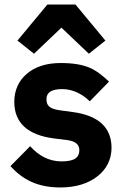

<svg xmlns="http://www.w3.org/2000/svg" viewBox="-20 -815 544 847"><path d="M247 12C146 12 81 -22 26 -82L113 -170C150 -129 195 -103 252 -103C311 -103 330 -122 330 -153C330 -178 312 -192 277 -197L220 -204C102 -219 43 -273 43 -366C43 -417 63 -460 99 -490C134 -520 184 -537 247 -537C302 -537 343 -530 376 -516C408 -502 434 -480 461 -455L376 -368C343 -401 299 -422 255 -422C204 -422 185 -405 185 -378C185 -350 197 -336 240 -329L299 -321C414 -306 472 -253 472 -163C472 -112 450 -69 411 -38C371 -6 315 12 247 12ZM313 -795 445 -636 372 -578 251 -693 130 -578 57 -636 189 -795Z"/></svg>

Font: Plexus Sans Bold
Style: Regular
Weight: 700
Version: Version 2.001;PS 002.001;hotconv 1.0.70;makeotf.lib2.5.58329